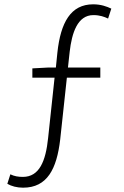

<svg xmlns="http://www.w3.org/2000/svg" viewBox="-20 -762 575 890"><path d="M496 -722C475 -732 448 -742 412 -742C308 -742 261 -658 246 -518L239 -449H204L130 -445V-402H233L203 -122C192 -16 163 58 86 58C65 58 46 55 28 46L14 90C33 101 58 108 87 108C199 108 243 21 259 -115L290 -402H445V-449H295L303 -522C313 -609 339 -692 413 -692C443 -692 464 -684 481 -676Z"/></svg>

Font: Noto Sans CJK Light
Style: Regular
Weight: 300
Designer: Ryoko NISHIZUKA (kana & ideographs); Paul D. Hunt (Latin, Greek & Cyrillic); Wenlong ZHANG (bopomofo); Sandoll Communica
Foundry: Adobe Systems Incorporated
Version: Version 1.000;PS 1;hotconv 1.0.78;makeotf.lib2.5.61930